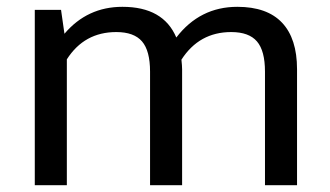

<svg xmlns="http://www.w3.org/2000/svg" viewBox="-20 -543 968 563"><path d="M82 0H176V-369C210 -422.3 258.3 -449 321 -449C355.7 -449 380.8 -439.8 396.5 -421.5C412.2 -403.2 420 -373.7 420 -333V0H514V-340C514 -346.7 513.3 -356 512 -368C546.7 -422 595.3 -449 658 -449C692.7 -449 717.8 -439.8 733.5 -421.5C749.2 -403.2 757 -373.7 757 -333V0H851V-340C851 -400 836.3 -445.5 807 -476.5C777.7 -507.5 734 -523 676 -523C602.7 -523 543 -493 497 -433C471.7 -493 419 -523 339 -523C270.3 -523 213.7 -496.7 169 -444L159 -514H82Z"/></svg>

Font: Telex Regular
Style: Regular
Weight: 400
Designer: Andres Torresi
Foundry: Andres Torresi
Version: Version 1.001